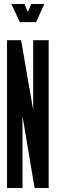

<svg xmlns="http://www.w3.org/2000/svg" viewBox="-20 -935 307 955"><path d="M15 0H92V-349L91.5 -357H92L93.5 -348.5L152 0H222V-735H145V-395.5L145.5 -388H145L144.5 -391L85 -735H15ZM78.5 -825H159.5L200.5 -915H135.5L118.5 -876L101.5 -915H36.5Z"/></svg>

Font: League Gothic Condensed
Style: Regular
Weight: 400
Width: 3
Designer: The League of Moveable Type
Version: Version 1.600; ttfautohint (v1.8.3)